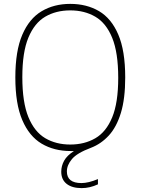

<svg xmlns="http://www.w3.org/2000/svg" viewBox="-20 -769 724 989"><path d="M401 200Q351 200 323.2 178Q295.5 156 295.5 115.5Q295.5 86 310.2 59Q325 32 361 9H344Q258.5 9 194.5 -29Q130.5 -67 94.8 -150.5Q59 -234 59 -370Q59 -506.5 94.8 -589.8Q130.5 -673 194.2 -711Q258 -749 342 -749Q426 -749 489.8 -711.8Q553.5 -674.5 589.2 -591.2Q625 -508 625 -370Q625 -261 602.8 -187.8Q580.5 -114.5 540.5 -71Q500.5 -27.5 448 -7.5Q377 19 350.8 50.2Q324.5 81.5 324.5 114Q324.5 174 399.5 174Q435 174 484.5 153.5V180.5Q442.5 200 401 200ZM342 -24.5Q415.5 -24.5 471.2 -57Q527 -89.5 558 -164.8Q589 -240 589 -368Q589 -498 558 -574Q527 -650 471.2 -682.8Q415.5 -715.5 342 -715.5Q268.5 -715.5 213 -683Q157.5 -650.5 126.2 -575.2Q95 -500 95 -372Q95 -242 126.2 -166Q157.5 -90 213 -57.2Q268.5 -24.5 342 -24.5Z"/></svg>

Font: Encode Sans Th
Style: Regular
Weight: 100
Designer: Multiple Designers
Foundry: Impallari Type
Version: Version 3.002; ttfautohint (v1.8.3) -l 8 -r 50 -G 200 -x 14 